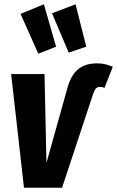

<svg xmlns="http://www.w3.org/2000/svg" viewBox="-20 -877 547 897"><path d="M32 -531H188L197 -116L293 -459Q309 -522 342.5 -551.5Q376 -581 433 -581Q455 -581 471.5 -577Q488 -573 507 -565L468 -466Q460 -471 447 -471Q435 -471 428 -463.5Q421 -456 415 -438L270 0H92ZM185 -857 242 -659 159 -626 76 -812ZM333 -857 383 -659 301 -631 223 -815Z"/></svg>

Font: Fira Sans Extra Condensed
Style: Bold Italic
Weight: 700
Width: 3
Italic angle: -8°
Designer: Carrois Corporate & Edenspiekermann AG
Foundry: Carrois Corporate GbR & Edenspiekermann AG
Version: Version 4.203